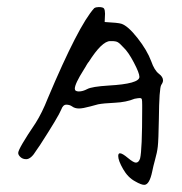

<svg xmlns="http://www.w3.org/2000/svg" viewBox="-20 -601 512 540"><path d="M31.2 -170.9Q31.2 -165 37.6 -159.2Q43.9 -153.3 53.7 -153.3Q67.4 -153.3 82 -177.7Q85 -182.6 92.8 -193.4Q144.5 -273.4 152.3 -293Q157.2 -306.6 166.5 -306.6Q175.8 -306.6 182.6 -301.8Q190.4 -295.9 202.1 -295.9Q212.9 -295.9 234.4 -301.8Q255.9 -307.6 255.9 -307.6Q270.5 -310.5 302.7 -312Q335 -313.5 358.4 -323.2Q369.1 -325.2 373 -325.2Q377.9 -325.2 378.9 -321.8Q379.9 -318.4 379.9 -305.7Q379.9 -303.7 379.9 -300.3Q379.9 -296.9 379.9 -294.9Q379.9 -179.7 374 -155.3Q370.1 -143.6 362.3 -143.6Q355.5 -143.6 339.8 -156.7Q324.2 -169.9 317.4 -169.9Q312.5 -169.9 312.5 -162.1Q312.5 -149.4 326.2 -125.5Q339.8 -101.6 360.4 -90.8Q377 -81.1 385.7 -81.1Q400.4 -81.1 408.2 -119.1Q411.1 -133.8 416 -151.4Q421.9 -171.9 423.8 -189Q425.8 -206.1 426.8 -265.6Q427.7 -353.5 433.6 -362.3Q438.5 -369.1 438.5 -375Q438.5 -384.8 426.8 -393.6Q414.1 -403.3 405.3 -428.7Q393.6 -460 366.7 -494.1Q339.8 -528.3 321.3 -534.2Q312.5 -537.1 274.4 -539.1Q275.4 -562.5 275.4 -562.5Q275.4 -572.3 272.5 -577.1Q269.5 -581.1 257.8 -581.1Q250 -581.1 245.1 -578.1Q201.2 -530.3 114.3 -324.2Q98.6 -284.2 80.1 -254.9Q31.2 -182.6 31.2 -170.9ZM372.1 -384.8Q372.1 -365.2 285.2 -360.4Q238.3 -357.4 225.6 -350.6Q212.9 -343.8 201.7 -343.8Q190.4 -343.8 190.4 -351.6Q190.4 -365.2 215.8 -405.3Q217.8 -408.2 219.7 -411.6Q221.7 -415 223.1 -417.5Q224.6 -419.9 226.1 -422.4Q227.5 -424.8 228.5 -425.8Q229.5 -426.8 229.5 -426.8Q266.6 -485.4 290 -485.4Q292 -485.4 293.9 -485.4Q305.7 -485.4 311 -482.4Q316.4 -479.5 327.1 -467.8Q340.8 -455.1 356.4 -425.3Q372.1 -395.5 372.1 -384.8Z"/></svg>

Font: 辰宇落雁體 Thin Monospaced
Style: Regular
Weight: 100
Designer: Written by Liu, Wei-Chen; Created by Wang, Li-Yu.
Version: Version 1.000